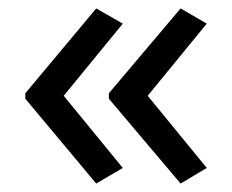

<svg xmlns="http://www.w3.org/2000/svg" viewBox="-20 -491 549 455"><path d="M40 -270 208 -471 271 -435 131 -264 271 -93 208 -56 40 -257ZM238 -270 408 -471 470 -435 330 -264 470 -93 408 -56 238 -257Z"/></svg>

Font: Noto Sans Thai
Style: Regular
Weight: 400
Designer: Monotype Design Team
Foundry: Monotype Imaging Inc.
Version: Version 2.001